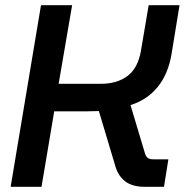

<svg xmlns="http://www.w3.org/2000/svg" viewBox="-20 -720 718 740"><path d="M21 0 138 -700H258L206 -397H369Q430 -397 470.5 -426.5Q511 -456 523 -523L553 -700H672L641 -511Q628 -434 587.5 -384.5Q547 -335 483 -315L539 -128Q543 -116 550 -111Q557 -106 570 -106H629L612 0H538Q491 0 464 -20Q437 -40 426 -75L361 -292Q351 -292 339.5 -291.5Q328 -291 318 -291H189L140 0Z"/></svg>

Font: MuseoModerno Thin Medium
Style: Italic
Weight: 500
Italic angle: -9°
Version: Version 1.003